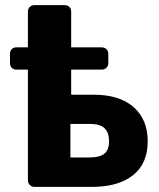

<svg xmlns="http://www.w3.org/2000/svg" viewBox="-20 -730 622 750"><path d="M114 0Q104 0 96.5 -7.5Q89 -15 89 -25V-685Q89 -696 96.5 -703Q104 -710 114 -710H233Q244 -710 251 -703Q258 -696 258 -685V-360H346Q447 -360 502 -311.5Q557 -263 557 -178Q557 -91 499.5 -45.5Q442 0 340 0ZM255 -115H331Q370 -115 388 -130Q406 -145 406 -178Q406 -212 388.5 -229Q371 -246 331 -246H255ZM44 -458Q33 -458 26 -465Q19 -472 19 -483V-520Q19 -531 26 -538Q33 -545 44 -545H378Q388 -545 395.5 -538Q403 -531 403 -520V-483Q403 -472 395.5 -465Q388 -458 378 -458Z"/></svg>

Font: Rubik Light
Style: Bold
Weight: 700
Version: Version 2.104